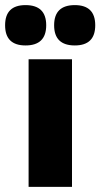

<svg xmlns="http://www.w3.org/2000/svg" viewBox="-51 -732 393 752"><path d="M49 -554Q-31 -554 -31 -633Q-31 -712 49 -712Q130 -712 130 -633Q130 -554 49 -554ZM242 -554Q161 -554 161 -633Q161 -712 242 -712Q322 -712 322 -633Q322 -554 242 -554ZM231 -500V0H61V-500Z"/></svg>

Font: Elaine Sans
Style: Bold
Weight: 700
Designer: Wei Huang
Foundry: Wei Huang
Version: Version 2.001;December 24, 2019;FontCreator 12.0.0.2547 64-b